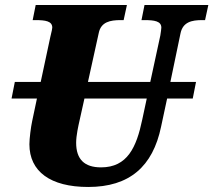

<svg xmlns="http://www.w3.org/2000/svg" viewBox="-20 -734 849 764"><path d="M331 10C495 10 588 -71 621 -230L645 -342H747L760 -408H658L698 -600C707 -647 744 -654 784 -654H796L809 -714H555L543 -654H555C594 -654 622 -650 622 -624C622 -620 620 -606 618 -593L578 -408H330L373 -603C382 -647 419 -654 460 -654H472L485 -714H122L110 -654H121C161 -654 188 -650 188 -624C188 -620 186 -611 180 -586L142 -408H39L26 -342H127L108 -252C103 -229 97 -183 97 -160C97 -52 180 10 331 10ZM283 -166C283 -195 292 -234 296 -252L316 -342H564L546 -258C523 -148 487 -68 382 -68C316 -68 283 -100 283 -166Z"/></svg>

Font: Noto Serif SemiCondensed Black
Style: Italic
Weight: 900
Width: 4
Italic angle: -12°
Designer: Monotype Design Team
Foundry: Monotype Imaging Inc.
Version: Version 2.014